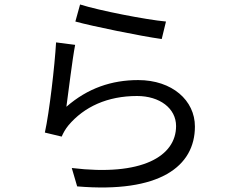

<svg xmlns="http://www.w3.org/2000/svg" viewBox="-20 -801 1040 856"><path d="M316 -705C392 -684 607 -640 701 -627L720 -705C632 -713 422 -754 337 -781ZM315 -601 230 -612C224 -508 200 -300 180 -210L255 -192C262 -208 271 -225 285 -242C355 -325 459 -373 591 -373C692 -373 765 -318 765 -239C765 -104 612 -14 300 -52L324 30C692 61 849 -59 849 -237C849 -353 748 -444 596 -444C478 -444 371 -408 276 -325C285 -389 302 -533 315 -601Z"/></svg>

Font: Noto Sans CJK SC Regular
Style: Regular
Weight: 400
Designer: Ryoko NISHIZUKA (kana & ideographs); Paul D. Hunt (Latin, Greek & Cyrillic); Wenlong ZHANG (bopomofo); Sandoll Communica
Foundry: Adobe Systems Incorporated
Version: Version 1.004;PS 1.004;hotconv 1.0.82;makeotf.lib2.5.63406